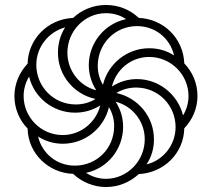

<svg xmlns="http://www.w3.org/2000/svg" viewBox="-20 -743 852 772"><path d="M406 9C457 9 503 -11 538 -43C639 -48 719 -127 721 -227C754 -262 774 -307 774 -357C774 -408 754 -454 721 -488C717 -591 636 -667 538 -671C503 -704 457 -723 406 -723C356 -723 309 -704 274 -671C170 -666 93 -584 91 -487C58 -452 38 -406 38 -357C38 -306 58 -260 91 -226C93 -125 176 -47 274 -44C309 -11 356 9 406 9ZM367 -380C300 -397 251 -459 251 -531C251 -619 321 -690 406 -690C435 -690 464 -682 487 -666C400 -648 337 -570 337 -481C337 -446 347 -411 367 -380ZM394 -402C380 -425 373 -452 373 -478C373 -568 443 -638 531 -638C603 -638 663 -591 680 -520C651 -539 617 -549 580 -549C490 -549 414 -486 394 -402ZM285 -323C194 -323 126 -396 126 -482C126 -555 176 -615 242 -633C223 -603 213 -569 213 -531C213 -440 277 -364 364 -345C340 -330 312 -323 285 -323ZM716 -279C695 -364 618 -425 531 -425C495 -425 461 -415 430 -395C447 -464 507 -514 580 -514C667 -514 738 -443 738 -357C738 -329 730 -302 716 -279ZM232 -200C145 -200 75 -271 75 -357C75 -385 83 -412 97 -435C117 -350 194 -290 282 -290C317 -290 351 -299 383 -319C366 -251 305 -200 232 -200ZM569 -82C589 -111 599 -146 599 -183C599 -274 535 -350 448 -369C472 -384 500 -391 527 -391C618 -391 686 -318 686 -232C686 -160 636 -98 569 -82ZM406 -24C377 -24 349 -33 326 -48C413 -66 475 -144 475 -233C475 -269 465 -303 445 -334C512 -317 562 -256 562 -183C562 -95 491 -24 406 -24ZM281 -77C207 -77 149 -127 133 -194C161 -176 196 -165 232 -165C323 -165 398 -228 418 -312C432 -289 439 -263 439 -236C439 -146 369 -77 281 -77Z"/></svg>

Font: Noto Sans Armenian Condensed Light
Style: Regular
Weight: 300
Width: 3
Designer: Monotype Design Team
Foundry: Monotype Imaging Inc.
Version: Version 2.008